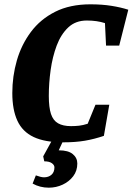

<svg xmlns="http://www.w3.org/2000/svg" viewBox="-20 -649 614 889"><path d="M274 10Q188 10 136 -14.5Q84 -39 60.5 -90Q37 -141 37 -218Q37 -296 58 -369Q79 -442 123 -501Q167 -560 235.5 -594.5Q304 -629 399 -629Q452 -629 496 -622Q540 -615 574 -604L532 -438H471L466 -542Q447 -548 426.5 -551Q406 -554 382 -554Q330 -554 296 -522Q262 -490 242.5 -438Q223 -386 214.5 -325Q206 -264 206 -205Q206 -152 216 -121.5Q226 -91 249 -78Q272 -65 309 -65Q329 -65 346.5 -67Q364 -69 386 -76L422 -164H486L461 -20Q417 -5 373.5 2.5Q330 10 274 10ZM206 220Q165 220 131 201L146 163Q157 167 166.5 169.5Q176 172 184 172Q205 172 218.5 160Q232 148 232 126Q232 115 220 106.5Q208 98 185 98L180 75L224 -5H276L252 47Q296 47 317 64.5Q338 82 338 108Q338 142 319 167Q300 192 270 206Q240 220 206 220Z"/></svg>

Font: Manuale ExtraBold
Style: Italic
Weight: 800
Italic angle: -11°
Designer: Eduardo Tunni / Pablo Cosgaya
Foundry: Eduardo Tunni / Pablo Cosgaya
Version: Version 1.002